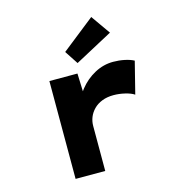

<svg xmlns="http://www.w3.org/2000/svg" viewBox="-116 -902 950 1006"><g transform="rotate(-15 359.5 -399.0)"><path d="M170.4 0V-530.7H322.6L329.5 -339.3L284.4 -348.4Q300 -402 335.1 -446.1Q370.3 -490.3 418.2 -516Q466 -541.7 518.6 -541.7Q550.2 -541.7 580 -535.5Q609.8 -529.3 630.2 -518.3L586.6 -345.4Q568.7 -357.6 537.2 -365Q505.7 -372.5 475.4 -372.5Q440.5 -372.5 413.3 -361.8Q386 -351.2 367.7 -332.5Q349.3 -313.8 340.3 -291.3Q331.2 -268.7 331.2 -243.9V0ZM337.6 -583.6 289.8 -656.4 469 -798.1 542.6 -693.7Z"/></g></svg>

Font: Lexend Peta
Style: Regular
Weight: 400
Designer: Bonnie Shaver-Troup, Thomas Jockin
Foundry: Lexend
Version: Version 1.007